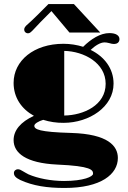

<svg xmlns="http://www.w3.org/2000/svg" viewBox="-20 -744 623 937"><path d="M46.4 -60.1C46.4 2.9 106.9 51.8 257.8 59.1C427.2 66.4 434.1 85.9 434.1 104C434.1 117.7 388.7 139.2 292.5 139.2C228.5 139.2 164.6 126.5 119.1 106.9C109.4 102.1 99.1 95.7 91.3 91.3C82.5 85.9 75.7 82 66.9 82C58.1 82 47.9 88.9 47.9 100.1C47.9 113.3 55.7 123 78.6 134.3C141.1 163.1 210.4 173.3 295.4 173.3C473.6 173.3 555.2 106 555.2 26.9C555.2 -32.2 506.3 -89.8 328.1 -95.2C170.9 -99.6 147.5 -112.8 147.5 -130.4C147.5 -140.1 167.5 -152.3 190.9 -159.2C221.7 -149.4 255.9 -144 291.5 -144.5C415 -145 534.2 -221.7 534.2 -335.9C534.2 -409.7 489.3 -467.8 422.4 -500.5C444.8 -521.5 469.7 -537.1 490.2 -537.1C494.6 -537.1 505.9 -536.1 512.7 -533.7C522.5 -530.8 529.3 -529.3 536.6 -529.3C549.8 -529.3 563 -536.1 563 -553.2C563 -569.8 546.9 -582.5 514.2 -582.5C469.2 -582.5 424.3 -553.7 385.7 -515.6C356 -524.9 323.2 -530.3 289.6 -530.3C145.5 -530.3 46.4 -448.2 46.4 -339.4C46.4 -267.6 85.4 -211.9 145.5 -178.7C80.6 -148.9 46.4 -107.9 46.4 -60.1ZM293.5 -180.2V-495.6C389.2 -493.7 495.6 -437.5 495.6 -335C495.6 -230.5 388.2 -181.6 293.5 -180.2ZM117.2 -581.5C125.5 -581.5 131.8 -587.9 143.1 -599.6C146 -602.1 148.9 -605.5 177.2 -635.7L231 -689.9L318.8 -585.4H469.2L340.8 -724.1H216.3L162.6 -670.4C137.7 -645.5 127 -636.7 118.2 -628.4C101.1 -614.3 98.1 -607.4 98.1 -599.1C98.1 -589.4 105.5 -581.5 117.2 -581.5Z"/></svg>

Font: Limelight
Style: Regular
Weight: 400
Designer: Nicole Fally
Foundry: Nicole Fally
Version: Version 1.002